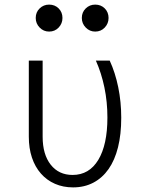

<svg xmlns="http://www.w3.org/2000/svg" viewBox="-20 -803 640 833"><path d="M456 -540H396Q420 -486 433 -423.5Q446 -361 446 -293Q446 -175 406.5 -109.5Q367 -44 295 -44Q235 -44 200 -88.5Q165 -133 165 -210V-540H105V-210Q105 -160 118.5 -119.5Q132 -79 157.5 -50Q183 -21 218.5 -5.5Q254 10 297 10Q346 10 385 -10.5Q424 -31 451 -69.5Q478 -108 492 -164Q506 -220 506 -292Q506 -361 493 -424.5Q480 -488 456 -540ZM135 -725Q135 -701 152 -683.5Q169 -666 193 -666Q218 -666 234.5 -683.5Q251 -701 251 -725Q251 -750 234.5 -766.5Q218 -783 193 -783Q169 -783 152 -766.5Q135 -750 135 -725ZM335 -725Q335 -701 352 -683.5Q369 -666 393 -666Q418 -666 434.5 -683.5Q451 -701 451 -725Q451 -750 434.5 -766.5Q418 -783 393 -783Q369 -783 352 -766.5Q335 -750 335 -725Z"/></svg>

Font: CommitMonoV142 ExtLt
Style: Regular
Weight: 200
Monospace: yes
Designer: Eigil Nikolajsen
Foundry: Eigil Nikolajsen
Version: Version 1.142